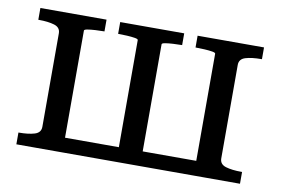

<svg xmlns="http://www.w3.org/2000/svg" viewBox="-60 -607 1032 706"><g transform="rotate(10 455.5 -254.5)"><path d="M121 -429Q121 -451 98 -458Q75 -465 40 -465H38V-509H285V-465H282Q268 -465 251 -464Q234 -463 222 -461Q210 -459 210 -455V0H38V-44H40Q75 -44 98 -51Q121 -58 121 -80ZM700 -455Q700 -459 688 -461Q676 -463 659 -464Q642 -465 627 -465H625V-509H873V-465H871Q835 -465 812 -458Q789 -451 789 -429V-80Q789 -58 812 -51Q835 -44 871 -44H873V0H700ZM185 -55H746V0H185ZM336 -465V-509H575V-465H572Q558 -465 541 -464Q524 -463 512 -461Q500 -459 500 -455V0H411V-455Q411 -459 399 -461Q387 -463 370 -464Q353 -465 339 -465Z"/></g></svg>

Font: Roboto Serif 28pt
Style: Regular
Weight: 400
Designer: Greg Gazdowicz
Foundry: Commercial Type
Version: Version 1.008